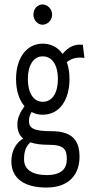

<svg xmlns="http://www.w3.org/2000/svg" viewBox="-20 -670 415 862"><path d="M171 -559C194 -559 214 -580 214 -604C214 -629 194 -650 171 -650C148 -650 130 -630 130 -604C130 -580 149 -559 171 -559ZM172 -155C247 -155 292 -221 292 -315C292 -343 288 -369 280 -391C303 -410 330 -414 359 -410L352 -469C313 -473 287 -459 261 -428C240 -457 210 -474 172 -474C98 -474 52 -408 52 -315C52 -264 66 -221 90 -193C71 -167 57 -139 58 -110C58 -83 67 -62 84 -48C55 -31 31 4 31 54C31 133 92 172 188 172C298 172 337 105 337 34C337 -33 311 -81 211 -81C130 -81 110 -95 110 -127C110 -141 113 -152 122 -167C137 -159 153 -155 172 -155ZM172 -213C129 -213 105 -255 105 -315C105 -375 129 -417 172 -417C216 -417 240 -375 240 -315C240 -255 216 -213 172 -213ZM88 46C88 8 96 -11 116 -31C139 -23 167 -20 199 -20C268 -20 280 1 280 45C280 88 255 116 189 116C127 116 88 92 88 46Z"/></svg>

Font: Inconsolata Condensed Thin
Style: Regular
Weight: 100
Width: 3
Monospace: yes
Designer: Raph Levien, Cyreal, Brenton Simpson
Foundry: Raph Levien, Cyreal, Google
Version: Version 3.100